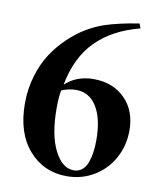

<svg xmlns="http://www.w3.org/2000/svg" viewBox="-88 -850 788 936"><g transform="rotate(10 306.5 -382.5)"><path d="M354 -474.1Q449.2 -474.1 509 -414.8Q568.8 -355.5 568.8 -256.8Q568.8 -183.1 535.2 -120.8Q501.5 -58.6 440.7 -21.7Q379.9 15.1 305.2 15.1Q191.4 15.1 117.7 -69.1Q43.9 -153.3 43.9 -299.8Q43.9 -371.6 63.7 -437Q83.5 -502.4 115.2 -550.3Q147 -598.1 188.7 -637.7Q230.5 -677.2 272.5 -701.9Q314.5 -726.6 356.9 -741.2Q427.2 -764.6 526.9 -779.8L535.2 -756.8Q400.4 -722.2 320.1 -640.9Q239.7 -559.6 213.9 -421.9Q270 -474.1 354 -474.1ZM207 -392.1Q200.2 -359.4 200.2 -303.2Q200.2 -170.9 238.8 -95Q277.3 -19 335 -19Q358.4 -19 375.5 -33Q392.6 -46.9 401.4 -71.3Q410.2 -95.7 414.1 -123Q418 -150.4 418 -183.1Q418 -287.6 381.6 -347.4Q345.2 -407.2 278.8 -407.2Q243.2 -407.2 207 -392.1Z"/></g></svg>

Font: Laureen pro
Style: Bold
Weight: 700
Designer: Ahmed zaza
Foundry: zazatype
Version: Version 1.000